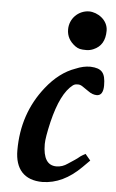

<svg xmlns="http://www.w3.org/2000/svg" viewBox="-51 -704 464 768"><g transform="rotate(5 180.5 -320.0)"><path d="M301 -448H299C281 -448 262 -444 241 -435C198 -420 159 -390 125 -347C67 -274 38 -189 38 -90C38 -15 75 28 149 28C204 27 255 3 304 -46L332 -74L311 -99C302 -94 295 -90 291 -87C276 -74 266 -69 244 -54C230 -44 215 -39 199 -39C163 -39 145 -67 145 -124C145 -141 150 -171 160 -214C179 -292 204 -343 237 -368C244 -372 246 -373 258 -373C263 -373 269 -371 275 -367C279 -364 287 -359 300 -350C312 -341 324 -337 335 -337C352 -337 361 -351 361 -378C361 -429 346 -446 301 -448ZM275 -668C233 -667 198 -633 198 -589C198 -562 210 -541 233 -524C246 -515 255 -513 278 -513C287 -513 297 -515 306 -519C337 -532 352 -558 352 -597C352 -640 310 -668 275 -668Z"/></g></svg>

Font: fbb
Style: Bold Italic
Weight: 700
Italic angle: -12°
Designer: David J. Perry, Michael Sharpe
Version: Version 0.991